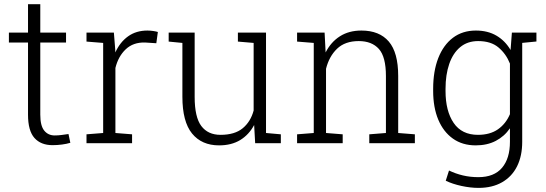

<svg xmlns="http://www.w3.org/2000/svg" viewBox="-20 -684 2608 917"><path d="M231 9.3Q175.3 9.3 144.5 -25.1Q113.8 -59.6 113.8 -136.2V-481H22.5V-528.3H113.8V-664.1H172.4V-528.3H295.4V-481H172.4V-136.2Q172.4 -83.5 191.2 -60.3Q210 -37.1 241.2 -37.1Q257.8 -37.1 273.9 -39.3Q290 -41.5 307.1 -43.9L315.9 -2Q298.3 3.4 275.9 6.3Q253.4 9.3 231 9.3Z M393.1 0V-42.5L472.7 -48.8V-479L393.1 -485.4V-528.3H523.9L530.3 -447.8L530.8 -433.6Q553.2 -482.9 591.8 -510.5Q630.4 -538.1 684.1 -538.1Q697.3 -538.1 712.2 -535.9Q727.1 -533.7 733.9 -531.2L726.6 -477.5L672.4 -481Q616.2 -482.4 580.6 -448.7Q544.9 -415 531.2 -359.4V-48.8L610.8 -42.5V0Z M1026.4 10.3Q943.4 10.3 897.2 -46.4Q851.1 -103 851.1 -222.2V-479L785.6 -485.4V-528.3H851.1H909.7V-221.2Q909.7 -124.5 941.4 -82.3Q973.1 -40 1033.2 -40Q1101.1 -40 1139.2 -71.5Q1177.2 -103 1191.4 -156.2V-479L1116.2 -485.4V-528.3H1191.4H1250.5V-48.8L1321.3 -42.5V0H1198.7L1193.8 -86.9Q1168.9 -40.5 1127.2 -15.1Q1085.4 10.3 1026.4 10.3Z M1398.9 0V-42.5L1478.5 -48.8V-479L1398.9 -485.4V-528.3H1530.3L1535.2 -433.6Q1560.5 -483.4 1603.5 -510.7Q1646.5 -538.1 1706.1 -538.1Q1792 -538.1 1836.9 -485.6Q1881.8 -433.1 1881.8 -321.3V-48.8L1961.4 -42.5V0H1743.7V-42.5L1823.2 -48.8V-320.8Q1823.2 -412.6 1789.6 -450.2Q1755.9 -487.8 1693.4 -487.8Q1627.9 -487.8 1589.8 -451.2Q1551.8 -414.6 1537.1 -355.5V-48.8L1616.7 -42.5V0Z M2265.6 213.4Q2227.1 213.4 2184.1 204.1Q2141.1 194.8 2108.9 179.2L2124.5 130.4Q2155.8 145.5 2190.7 153.8Q2225.6 162.1 2264.6 162.1Q2339.8 162.1 2377.7 117.4Q2415.5 72.8 2415.5 -6.8V-71.3Q2389.2 -32.7 2347.9 -11.2Q2306.6 10.3 2252 10.3Q2188.5 10.3 2143.1 -22Q2097.7 -54.2 2073.2 -112.5Q2048.8 -170.9 2048.8 -249.5V-259.8Q2048.8 -344.2 2073.2 -406.7Q2097.7 -469.2 2143.3 -503.7Q2189 -538.1 2252.9 -538.1Q2309.6 -538.1 2351.1 -513.7Q2392.6 -489.3 2418.5 -445.3L2424.8 -528.3H2474.1V-6.8Q2474.1 61 2449.5 110.4Q2424.8 159.7 2377.9 186.5Q2331.1 213.4 2265.6 213.4ZM2262.7 -40Q2320.3 -40 2358.2 -66.4Q2396 -92.8 2415.5 -138.7V-380.4Q2397 -426.8 2360.8 -457.3Q2324.7 -487.8 2263.7 -487.8Q2212.4 -487.8 2177.7 -458.7Q2143.1 -429.7 2125.5 -378.4Q2107.9 -327.1 2107.9 -259.8V-249.5Q2107.9 -153.8 2146.7 -96.9Q2185.5 -40 2262.7 -40ZM2462.4 -478 2443.4 -528.3H2542V-485.8Z"/></svg>

Font: Roboto Slab LO Light
Style: Regular
Weight: 300
Designer: Google
Version: Version 2.000